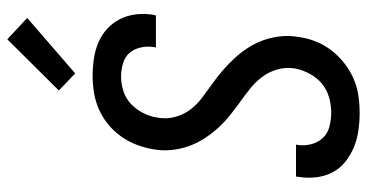

<svg xmlns="http://www.w3.org/2000/svg" viewBox="-266 -758 1031 540"><g transform="rotate(-90 250.0 -487.5)"><path d="M203 8Q178 8 153.5 4.5Q129 1 107 -8Q85 -17 66 -32Q47 -47 36 -68Q25 -89 22 -113.5Q19 -138 23 -164L24 -171H114L113 -167Q110 -147 115 -128Q120 -109 132.5 -95.5Q145 -82 164.5 -77Q184 -72 204 -72Q225 -72 246.5 -78Q268 -84 285 -98Q302 -112 313 -132.5Q324 -153 328 -174Q332 -200 325 -224Q318 -248 303.5 -267Q289 -286 270 -301Q251 -316 231.5 -330Q212 -344 193.5 -359Q175 -374 159 -392Q143 -410 130 -430.5Q117 -451 109 -474Q101 -497 98.5 -522.5Q96 -548 101 -574Q105 -597 113.5 -619.5Q122 -642 136.5 -662.5Q151 -683 170.5 -699Q190 -715 212.5 -725Q235 -735 259 -739Q283 -743 306 -743Q331 -743 355 -739.5Q379 -736 400.5 -727Q422 -718 439 -702.5Q456 -687 466.5 -666.5Q477 -646 480 -622Q483 -598 479 -573L477 -565H387L388 -570Q391 -589 387 -607.5Q383 -626 372 -639Q361 -652 342.5 -657.5Q324 -663 305 -663Q285 -663 264.5 -656.5Q244 -650 228.5 -635.5Q213 -621 203 -601.5Q193 -582 190 -562Q185 -536 191.5 -511.5Q198 -487 212.5 -468Q227 -449 246.5 -434.5Q266 -420 285.5 -406Q305 -392 323 -376.5Q341 -361 357.5 -343Q374 -325 387 -304.5Q400 -284 408 -261Q416 -238 418.5 -212.5Q421 -187 416 -161Q413 -138 403.5 -114.5Q394 -91 378.5 -71Q363 -51 342.5 -35Q322 -19 299 -9Q276 1 251.5 4.5Q227 8 203 8ZM314 -792 266 -838 410 -983 470 -927Z"/></g></svg>

Font: Iosevka SS18 Medium
Style: Italic
Weight: 500
Italic angle: -9°
Monospace: yes
Designer: Belleve Invis
Foundry: Belleve Invis
Version: Version 25.1.1; ttfautohint (v1.8.4)